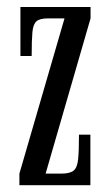

<svg xmlns="http://www.w3.org/2000/svg" viewBox="-20 -544 325 564"><path d="M37 0V-34L169.5 -490H121Q97.5 -490 87.5 -481.8Q77.5 -473.5 75.2 -449.8Q73 -426 73 -379.5H40V-523.5H246V-490L114 -34H159.5Q185.5 -34 196.2 -42.8Q207 -51.5 209.5 -76.2Q212 -101 212 -148.5H245.5V0Z"/></svg>

Font: Imbue 10pt
Style: Regular
Weight: 400
Designer: Tyler Finck
Foundry: Etcetera Type Company
Version: Version 1.102; ttfautohint (v1.8.3)